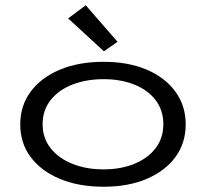

<svg xmlns="http://www.w3.org/2000/svg" viewBox="-20 -702 790 730"><path d="M374 8Q279 8 207.5 -22Q136 -52 96.5 -105Q57 -158 57 -229Q57 -300 96.5 -353.5Q136 -407 207.5 -437Q279 -467 374 -467Q468 -467 538 -437Q608 -407 647 -353.5Q686 -300 686 -229Q686 -158 647 -105Q608 -52 538 -22Q468 8 374 8ZM374 -58Q439 -58 490.5 -79Q542 -100 571.5 -138.5Q601 -177 601 -230Q601 -283 571.5 -321.5Q542 -360 490.5 -380.5Q439 -401 374 -401Q308 -401 255.5 -380.5Q203 -360 172.5 -321.5Q142 -283 142 -230Q142 -177 172.5 -138.5Q203 -100 255.5 -79Q308 -58 374 -58ZM375 -507 239 -632 306 -682 427 -543Z"/></svg>

Font: Inconsolata ExtraExpanded Thin
Style: Regular
Weight: 100
Width: 8
Monospace: yes
Designer: Raph Levien, Cyreal, Brenton Simpson
Foundry: Raph Levien, Cyreal, Google
Version: Version 3.100; ttfautohint (v1.8.4.7-5d5b)